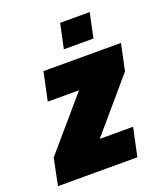

<svg xmlns="http://www.w3.org/2000/svg" viewBox="-150 -777 745 866"><g transform="rotate(-20 223.0 -344.5)"><path d="M-21 0 5 -128 216 -374H66L95 -510H467L440 -383L229 -136H389L360 0ZM215 -571 240 -689H382L357 -571Z"/></g></svg>

Font: Saira SemiCondensed Black
Style: Italic
Weight: 900
Width: 4
Italic angle: -12°
Designer: Hector Gatti with collaboration of the Omnibus-Type team
Foundry: Omnibus-Type
Version: Version 1.101